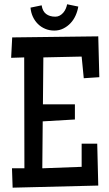

<svg xmlns="http://www.w3.org/2000/svg" viewBox="-20 -865 505 891"><path d="M440.9 -506.8 368.7 -502 358.9 -602.5 181.2 -598.6 179.2 -380.9H327.6V-310.5L178.2 -301.8L176.3 -84L358.9 -90.8V-198.2H431.2L436 -3.9L38.6 5.9L35.6 -84H93.3L92.3 -598.6L31.7 -596.7L36.6 -691.4L436 -696.3ZM343.3 -834.5Q339.8 -813 330.8 -793Q321.8 -772.9 307.4 -757.6Q293 -742.2 273.9 -732.7Q254.9 -723.1 231.9 -723.1Q209 -723.1 189.5 -731.4Q169.9 -739.7 155.5 -754.2Q141.1 -768.6 132.3 -787.8Q123.5 -807.1 121.6 -829.6L173.3 -840.3Q177.2 -813 193.8 -800.3Q210.4 -787.6 236.8 -787.6Q248 -787.6 257.3 -792.7Q266.6 -797.9 273.7 -806.2Q280.8 -814.5 285.2 -824.7Q289.6 -835 291.5 -845.2Z"/></svg>

Font: Maiden Orange
Style: Regular
Weight: 400
Designer: Astigmatic (AOETI)
Foundry: Astigmatic (AOETI)
Version: Version 1.001